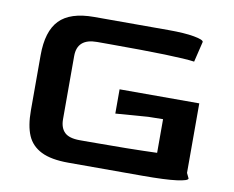

<svg xmlns="http://www.w3.org/2000/svg" viewBox="-68 -677 932 764"><g transform="rotate(10 397.5 -294.5)"><path d="M70 -179V-402Q70 -499 113.5 -544Q157 -589 253 -589H554Q619 -589 657.5 -582Q696 -575 696 -566L676 -483Q608 -493 333 -493H282Q202 -493 202 -422V-167Q202 -132 220.5 -114Q239 -96 282 -96H323Q480 -96 594 -100V-236L534 -235L403 -225V-323H725V-42L735 -21Q735 -12 690 -6Q645 0 551 0H253Q183 0 143 -20Q103 -40 86.5 -78.5Q70 -117 70 -179Z"/></g></svg>

Font: Gold
Style: Regular
Weight: 400
Designer: jaiki
Version: Version 1.000